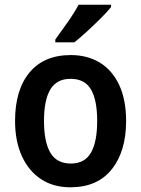

<svg xmlns="http://www.w3.org/2000/svg" viewBox="-20 -786 600 816"><path d="M516 -272Q516 -143 455 -66.5Q394 10 279 10Q207 10 154.5 -24.5Q102 -59 73 -122.5Q44 -186 44 -272Q44 -404 105.5 -478Q167 -552 281 -552Q351 -552 404 -520Q457 -488 486.5 -425Q516 -362 516 -272ZM167 -272Q167 -183 194 -137Q221 -91 281 -91Q340 -91 366.5 -137Q393 -183 393 -272Q393 -361 366.5 -406Q340 -451 280 -451Q221 -451 194 -406Q167 -361 167 -272ZM452 -756Q437 -737 409 -709Q381 -681 350.5 -653Q320 -625 296 -606H215V-618Q239 -651 267.5 -691.5Q296 -732 314 -766H452Z"/></svg>

Font: Noto Sans Tamil SemiCondensed SemiBold
Style: Regular
Weight: 600
Width: 4
Designer: Jelle Bosma - Monotype Design Team
Foundry: Monotype Imaging Inc.
Version: Version 2.004; ttfautohint (v1.8.4.7-5d5b)